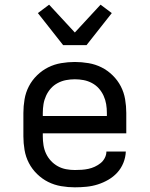

<svg xmlns="http://www.w3.org/2000/svg" viewBox="-20 -793 640 821"><path d="M300 8Q271 8 241.5 3Q212 -2 186 -15Q160 -28 138.5 -49Q117 -70 103.5 -96Q90 -122 85 -151.5Q80 -181 80 -210V-310Q80 -339 85 -368.5Q90 -398 103.5 -424Q117 -450 138.5 -471Q160 -492 186 -505Q212 -518 241.5 -523Q271 -528 300 -528Q329 -528 358.5 -523Q388 -518 414 -505Q440 -492 461.5 -471Q483 -450 496.5 -424Q510 -398 515 -368.5Q520 -339 520 -310V-223H163V-210Q163 -191 166 -172Q169 -153 177 -136Q185 -119 198 -105Q211 -91 227.5 -82Q244 -73 262.5 -69.5Q281 -66 300 -66Q315 -66 329.5 -67Q344 -68 358 -71Q372 -74 385 -80Q398 -86 409.5 -95Q421 -104 428 -117.5Q435 -131 435 -145H518Q517 -120 507.5 -96.5Q498 -73 481.5 -55Q465 -37 443.5 -24.5Q422 -12 398.5 -4.5Q375 3 350 5.5Q325 8 300 8ZM163 -297H437V-310Q437 -329 434 -347.5Q431 -366 423 -383.5Q415 -401 402.5 -415Q390 -429 373 -438Q356 -447 337.5 -450.5Q319 -454 300 -454Q281 -454 262.5 -450.5Q244 -447 227 -438Q210 -429 197.5 -415Q185 -401 177 -383.5Q169 -366 166 -347.5Q163 -329 163 -310ZM250 -600 142 -737 190 -773 300 -654 410 -773 458 -737 350 -600Z"/></svg>

Font: R Plex Mono
Style: Regular
Weight: 400
Monospace: yes
Designer: Belleve Invis
Foundry: Belleve Invis
Version: Version 31.8.0